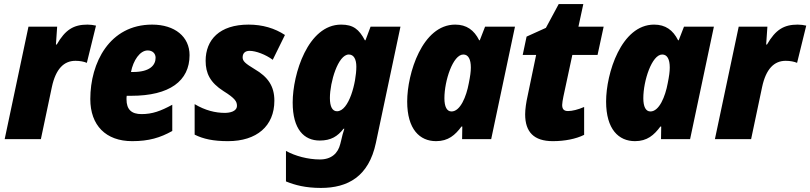

<svg xmlns="http://www.w3.org/2000/svg" viewBox="-20 -684 3984 944"><path d="M3 0H181L235 -256C254 -345 294 -385 351 -385C373 -385 393 -381 407 -375L452 -558C440 -561 424 -563 410 -563C342 -563 301 -538 259 -465H255L261 -553H120Z M630 10C712 10 768 -7 827 -40V-169C770 -138 729 -123 676 -123C627 -123 602 -145 602 -196C602 -201 602 -207 603 -213H625C814 -213 912 -286 912 -413C912 -503 840 -563 728 -563C518 -563 424 -375 424 -197C424 -68 500 10 630 10ZM634 -330H624C635 -387 668 -436 706 -436C731 -436 745 -420 745 -400C745 -365 719 -330 634 -330Z M1101 10C1242 10 1329 -64 1329 -189C1329 -261 1297 -306 1232 -344C1186 -372 1173 -383 1173 -402C1173 -423 1186 -434 1207 -434C1238 -434 1286 -416 1321 -390L1381 -512C1331 -545 1271 -563 1202 -563C1059 -563 991 -488 991 -385C991 -324 1013 -278 1079 -236C1137 -200 1145 -184 1145 -164C1145 -136 1110 -129 1085 -129C1039 -129 989 -141 937 -172V-22C979 -1 1028 10 1101 10Z M1558 240C1690 240 1793 184 1828 19L1949 -553H1802L1777 -486H1774C1745 -540 1717 -563 1657 -563C1494 -563 1419 -320 1419 -180C1419 -48 1475 7 1552 7C1608 7 1640 -14 1669 -51H1673C1667 -32 1661 -12 1658 4L1653 24C1642 69 1610 100 1553 100C1494 100 1431 83 1386 58V208C1430 226 1482 240 1558 240ZM1637 -137C1614 -137 1602 -160 1602 -202C1602 -280 1642 -416 1695 -416C1720 -416 1732 -392 1732 -356C1732 -279 1696 -137 1637 -137Z M2124 10C2184 10 2218 -20 2249 -62H2253L2252 0H2395L2512 -553H2365L2339 -486H2336C2311 -536 2274 -563 2218 -563C2056 -563 1982 -322 1982 -185C1982 -48 2044 10 2124 10ZM2200 -136C2177 -136 2165 -159 2165 -201C2165 -287 2207 -416 2258 -416C2283 -416 2295 -392 2295 -352C2295 -332 2292 -310 2285 -275C2273 -209 2243 -136 2200 -136Z M2698 10C2757 10 2812 -1 2852 -21V-158C2822 -145 2793 -138 2773 -138C2754 -138 2744 -146 2744 -168C2744 -177 2747 -194 2750 -209L2794 -414H2918L2948 -553H2824L2848 -664H2727L2664 -547L2569 -504L2550 -414H2616L2574 -212C2567 -181 2562 -147 2562 -122C2562 -35 2605 10 2698 10Z M3102 10C3162 10 3196 -20 3227 -62H3231L3230 0H3373L3490 -553H3343L3317 -486H3314C3289 -536 3252 -563 3196 -563C3034 -563 2960 -322 2960 -185C2960 -48 3022 10 3102 10ZM3178 -136C3155 -136 3143 -159 3143 -201C3143 -287 3185 -416 3236 -416C3261 -416 3273 -392 3273 -352C3273 -332 3270 -310 3263 -275C3251 -209 3221 -136 3178 -136Z M3495 0H3673L3727 -256C3746 -345 3786 -385 3843 -385C3865 -385 3885 -381 3899 -375L3944 -558C3932 -561 3916 -563 3902 -563C3834 -563 3793 -538 3751 -465H3747L3753 -553H3612Z"/></svg>

Font: Noto Sans SemiCondensed Black
Style: Italic
Weight: 900
Width: 4
Italic angle: -12°
Designer: Monotype Design Team
Foundry: Monotype Imaging Inc.
Version: Version 2.013